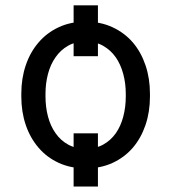

<svg xmlns="http://www.w3.org/2000/svg" viewBox="-20 -619 640 717"><path d="M345.7 -409.2V-599.1H254.9V-409.2ZM345.7 77.6V-121.1H254.9V77.6ZM59.6 -269V-258.3Q59.6 -201.2 76.2 -152.3Q92.8 -103.5 124 -67.4Q154.8 -31.2 199.5 -10.7Q244.1 9.8 300.3 9.8Q356 9.8 400.4 -10.7Q444.8 -31.2 476.1 -67.4Q506.8 -103.5 523.4 -152.3Q540 -201.2 540 -258.3V-269Q540 -326.2 523.4 -375.2Q506.8 -424.3 476.1 -460.4Q444.8 -496.6 400.1 -517.3Q355.5 -538.1 299.3 -538.1Q243.7 -538.1 199.2 -517.3Q154.8 -496.6 124 -460.4Q92.8 -424.3 76.2 -375.2Q59.6 -326.2 59.6 -269ZM149.9 -258.3V-269Q149.9 -307.6 159.2 -343Q168.5 -378.4 187.5 -405.3Q206.1 -432.1 233.9 -448Q261.7 -463.9 299.3 -463.9Q336.9 -463.9 365 -448Q393.1 -432.1 412.1 -405.3Q430.7 -378.4 440.2 -343Q449.7 -307.6 449.7 -269V-258.3Q449.7 -219.2 440.4 -183.8Q431.2 -148.4 412.6 -121.6Q393.6 -94.7 365.5 -79.1Q337.4 -63.5 300.3 -63.5Q262.7 -63.5 234.4 -79.1Q206.1 -94.7 187.5 -121.6Q168.5 -148.4 159.2 -183.8Q149.9 -219.2 149.9 -258.3Z"/></svg>

Font: RobotoMono Nerd Font
Style: Regular
Weight: 400
Monospace: yes
Designer: Google
Version: Version 3.000;Nerd Fonts 3.2.1